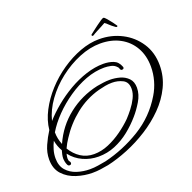

<svg xmlns="http://www.w3.org/2000/svg" viewBox="-129 -741 992 991"><g transform="rotate(-20 367.0 -245.5)"><path d="M215 121Q171 121 127.5 107Q84 93 55.5 62Q27 31 27 -20Q27 -58 43.5 -95Q60 -132 80 -163Q85 -214 111.5 -265Q138 -316 179 -361Q220 -406 271 -441Q322 -476 376 -496Q430 -516 481 -516Q548 -516 604.5 -487Q661 -458 695.5 -405.5Q730 -353 730 -283Q730 -221 703.5 -166Q677 -111 632 -65.5Q587 -20 531 15.5Q475 51 416 75Q357 99 303 111Q281 115 259.5 118Q238 121 215 121ZM209 99Q231 99 253 95.5Q275 92 297 88Q401 63 494.5 6Q588 -51 644 -145Q664 -178 674.5 -215.5Q685 -253 685 -291Q685 -352 659 -397.5Q633 -443 586.5 -468Q540 -493 479 -493Q422 -493 362.5 -468.5Q303 -444 250.5 -403Q198 -362 160.5 -310Q123 -258 109 -202Q139 -236 179.5 -269.5Q220 -303 266.5 -330Q313 -357 362.5 -373Q412 -389 458 -389Q488 -389 513 -379.5Q538 -370 549 -340Q549 -339 549.5 -338.5Q550 -338 550 -336Q550 -327 539 -327Q533 -327 530 -334Q528 -339 527.5 -341Q527 -343 523 -347Q511 -361 492 -365Q473 -369 456 -369Q405 -369 353.5 -349.5Q302 -330 254 -297Q206 -264 167 -224Q128 -184 103 -142Q103 -107 117 -73Q155 -159 227 -215.5Q299 -272 390 -292Q407 -295 425 -297.5Q443 -300 461 -300Q489 -300 516 -292.5Q543 -285 561.5 -266Q580 -247 580 -214Q580 -177 558 -140.5Q536 -104 513 -78Q483 -43 445.5 -13Q408 17 364.5 35Q321 53 273 53Q229 53 189 35Q149 17 122 -18Q121 -13 119.5 -6.5Q118 0 118 6Q118 19 122.5 24Q127 29 127 34Q127 44 116 44Q109 44 105 35.5Q101 27 99 17Q97 7 97 2Q97 -10 99.5 -21.5Q102 -33 105 -43Q89 -70 83 -103Q73 -83 66.5 -60.5Q60 -38 60 -15Q60 27 82 52Q104 77 138 88Q172 99 209 99ZM256 33Q296 33 336 16Q376 -1 412 -27Q448 -53 475 -80Q491 -97 509 -120Q527 -143 539.5 -168.5Q552 -194 552 -218Q552 -255 525.5 -268.5Q499 -282 467 -282Q448 -282 429 -278.5Q410 -275 391 -270Q318 -250 258.5 -202.5Q199 -155 158 -91Q143 -69 131 -43Q152 -8 183.5 12.5Q215 33 256 33ZM463 -545Q459 -543 458 -543Q454 -543 452.5 -546.5Q451 -550 454 -552Q460 -557 472.5 -566.5Q485 -576 499 -586.5Q513 -597 524.5 -604.5Q536 -612 540 -612Q545 -612 556.5 -598.5Q568 -585 579 -570.5Q590 -556 592 -552Q594 -550 594 -549Q594 -544 589 -544Q586 -544 585 -545Q565 -559 554 -570Q543 -581 536 -585Q531 -582 516 -574Q501 -566 485.5 -558Q470 -550 463 -545Z"/></g></svg>

Font: Sassy Frass
Style: Regular
Weight: 400
Designer: Robert E. Leuschke
Foundry: Robert E. Leuschke
Version: Version 1.010; ttfautohint (v1.8.3)